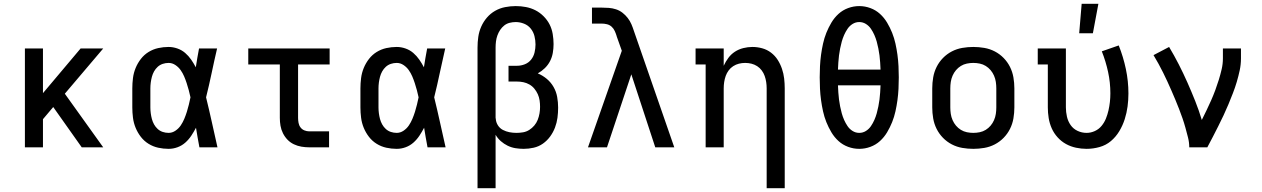

<svg xmlns="http://www.w3.org/2000/svg" viewBox="-20 -775 6640 1010"><path d="M111 0V-520H206V-285L404 -520H523L321 -282L523 0H410L260 -212L206 -148V0Z M867 8Q839 8 812 2Q785 -4 761.5 -18.5Q738 -33 721 -55Q704 -77 693.5 -102.5Q683 -128 679.5 -155.5Q676 -183 676 -210V-310Q676 -337 679.5 -364.5Q683 -392 693.5 -417.5Q704 -443 721 -465Q738 -487 761.5 -501.5Q785 -516 812 -522Q839 -528 867 -528Q890 -528 913 -520Q936 -512 954 -496.5Q972 -481 985.5 -461.5Q999 -442 1010 -421Q1014 -446 1018 -470.5Q1022 -495 1027 -520H1122Q1107 -456 1093.5 -391.5Q1080 -327 1064 -263Q1080 -198 1094.5 -132Q1109 -66 1124 0H1029Q1024 -26 1019.5 -52Q1015 -78 1011 -103Q1000 -82 986.5 -61.5Q973 -41 955 -25Q937 -9 914 -0.5Q891 8 867 8ZM867 -76Q886 -76 903 -87.5Q920 -99 931 -115.5Q942 -132 949.5 -150Q957 -168 963 -187Q969 -206 973.5 -225Q978 -244 982 -263Q978 -282 973 -300.5Q968 -319 962 -337.5Q956 -356 948.5 -373.5Q941 -391 930 -406.5Q919 -422 902.5 -433Q886 -444 867 -444Q851 -444 836 -439Q821 -434 809.5 -423.5Q798 -413 790.5 -399.5Q783 -386 779 -371Q775 -356 773 -340.5Q771 -325 771 -310V-210Q771 -195 773 -179.5Q775 -164 779 -149Q783 -134 790.5 -120.5Q798 -107 809.5 -96.5Q821 -86 836 -81Q851 -76 867 -76Z M1607 0Q1586 0 1565.5 -3.5Q1545 -7 1526 -16Q1507 -25 1492.5 -40Q1478 -55 1468.5 -74Q1459 -93 1455.5 -113.5Q1452 -134 1452 -155V-436H1286V-520H1714V-436H1548V-155Q1548 -142 1550.5 -128.5Q1553 -115 1561 -104.5Q1569 -94 1581.5 -89Q1594 -84 1607 -84H1711V0Z M2067 8Q2039 8 2012 2Q1985 -4 1961.5 -18.5Q1938 -33 1921 -55Q1904 -77 1893.5 -102.5Q1883 -128 1879.5 -155.5Q1876 -183 1876 -210V-310Q1876 -337 1879.5 -364.5Q1883 -392 1893.5 -417.5Q1904 -443 1921 -465Q1938 -487 1961.5 -501.5Q1985 -516 2012 -522Q2039 -528 2067 -528Q2090 -528 2113 -520Q2136 -512 2154 -496.5Q2172 -481 2185.5 -461.5Q2199 -442 2210 -421Q2214 -446 2218 -470.5Q2222 -495 2227 -520H2322Q2307 -456 2293.5 -391.5Q2280 -327 2264 -263Q2280 -198 2294.5 -132Q2309 -66 2324 0H2229Q2224 -26 2219.5 -52Q2215 -78 2211 -103Q2200 -82 2186.5 -61.5Q2173 -41 2155 -25Q2137 -9 2114 -0.5Q2091 8 2067 8ZM2067 -76Q2086 -76 2103 -87.5Q2120 -99 2131 -115.5Q2142 -132 2149.5 -150Q2157 -168 2163 -187Q2169 -206 2173.5 -225Q2178 -244 2182 -263Q2178 -282 2173 -300.5Q2168 -319 2162 -337.5Q2156 -356 2148.5 -373.5Q2141 -391 2130 -406.5Q2119 -422 2102.5 -433Q2086 -444 2067 -444Q2051 -444 2036 -439Q2021 -434 2009.5 -423.5Q1998 -413 1990.5 -399.5Q1983 -386 1979 -371Q1975 -356 1973 -340.5Q1971 -325 1971 -310V-210Q1971 -195 1973 -179.5Q1975 -164 1979 -149Q1983 -134 1990.5 -120.5Q1998 -107 2009.5 -96.5Q2021 -86 2036 -81Q2051 -76 2067 -76Z M2492 215V-525Q2492 -553 2496 -581Q2500 -609 2511.5 -635Q2523 -661 2541.5 -682.5Q2560 -704 2584.5 -718Q2609 -732 2637 -737.5Q2665 -743 2693 -743Q2720 -743 2746.5 -738Q2773 -733 2796.5 -721Q2820 -709 2839.5 -689.5Q2859 -670 2871 -646.5Q2883 -623 2887.5 -596Q2892 -569 2892 -543Q2892 -520 2888 -497Q2884 -474 2873.5 -453.5Q2863 -433 2846 -416.5Q2829 -400 2809 -389Q2835 -378 2856.5 -360Q2878 -342 2892 -317.5Q2906 -293 2911 -265Q2916 -237 2916 -209Q2916 -182 2912.5 -155.5Q2909 -129 2899.5 -104Q2890 -79 2874 -57Q2858 -35 2836 -19.5Q2814 -4 2787.5 2Q2761 8 2735 8Q2713 8 2691.5 4.5Q2670 1 2650.5 -8.5Q2631 -18 2614.5 -32.5Q2598 -47 2587 -66V215ZM2697 -76Q2714 -76 2731.5 -79Q2749 -82 2764 -91.5Q2779 -101 2790.5 -114.5Q2802 -128 2808.5 -144.5Q2815 -161 2818 -178.5Q2821 -196 2821 -213Q2821 -230 2818.5 -247Q2816 -264 2809 -279.5Q2802 -295 2791 -308.5Q2780 -322 2765 -330.5Q2750 -339 2733.5 -342.5Q2717 -346 2700 -346H2655V-429H2700Q2721 -429 2741 -437Q2761 -445 2774 -461.5Q2787 -478 2792 -499Q2797 -520 2797 -541Q2797 -563 2791.5 -585Q2786 -607 2772 -624.5Q2758 -642 2736.5 -650.5Q2715 -659 2693 -659Q2677 -659 2661 -655Q2645 -651 2632.5 -641Q2620 -631 2611 -617.5Q2602 -604 2596.5 -588.5Q2591 -573 2589 -557Q2587 -541 2587 -525V-155L2588 -150Q2589 -132 2599 -116Q2609 -100 2625.5 -91.5Q2642 -83 2660 -79.5Q2678 -76 2697 -76Z M3073 0 3251 -508 3224 -584V-585Q3220 -598 3214 -611.5Q3208 -625 3197.5 -634.5Q3187 -644 3173 -647.5Q3159 -651 3144 -651H3094V-735H3144Q3164 -735 3183 -733.5Q3202 -732 3220.5 -726Q3239 -720 3254.5 -708Q3270 -696 3282 -680.5Q3294 -665 3301.5 -647.5Q3309 -630 3315 -611L3527 0H3427L3301 -384L3173 0Z M4013 215V-310Q4013 -327 4010.5 -343.5Q4008 -360 4002.5 -375.5Q3997 -391 3987 -404.5Q3977 -418 3963 -427Q3949 -436 3933 -440Q3917 -444 3900 -444Q3883 -444 3867 -440Q3851 -436 3837 -427Q3823 -418 3813 -404.5Q3803 -391 3797.5 -375.5Q3792 -360 3789.5 -343.5Q3787 -327 3787 -310V0H3692V-436H3639V-520H3787V-429Q3797 -451 3811.5 -470.5Q3826 -490 3846 -503Q3866 -516 3890 -522Q3914 -528 3938 -528Q3964 -528 3989.5 -521Q4015 -514 4036 -498Q4057 -482 4071 -460Q4085 -438 4093.5 -413Q4102 -388 4105 -362Q4108 -336 4108 -310V215Z M4500 8Q4470 8 4441.5 -2.5Q4413 -13 4391 -33Q4369 -53 4353.5 -79Q4338 -105 4327 -132.5Q4316 -160 4309.5 -189.5Q4303 -219 4299 -248.5Q4295 -278 4293.5 -308Q4292 -338 4292 -368Q4292 -397 4293.5 -427Q4295 -457 4299 -486.5Q4303 -516 4309.5 -545.5Q4316 -575 4327 -602.5Q4338 -630 4353.5 -656Q4369 -682 4391 -702Q4413 -722 4441.5 -732.5Q4470 -743 4500 -743Q4530 -743 4558.5 -732.5Q4587 -722 4609 -702Q4631 -682 4646.5 -656Q4662 -630 4673 -602.5Q4684 -575 4690.5 -545.5Q4697 -516 4701 -486.5Q4705 -457 4706.5 -427Q4708 -397 4708 -368Q4708 -338 4706.5 -308Q4705 -278 4701 -248.5Q4697 -219 4690.5 -189.5Q4684 -160 4673 -132.5Q4662 -105 4646.5 -79Q4631 -53 4609 -33Q4587 -13 4558.5 -2.5Q4530 8 4500 8ZM4388 -409H4612Q4611 -428 4610 -446.5Q4609 -465 4606.5 -483.5Q4604 -502 4600.5 -520Q4597 -538 4592 -556Q4587 -574 4579.5 -591Q4572 -608 4561.5 -623.5Q4551 -639 4535 -649Q4519 -659 4500 -659Q4481 -659 4465 -649Q4449 -639 4438.5 -623.5Q4428 -608 4420.5 -591Q4413 -574 4408 -556Q4403 -538 4399.5 -520Q4396 -502 4393.5 -483.5Q4391 -465 4390 -446.5Q4389 -428 4388 -409ZM4500 -76Q4519 -76 4535 -86Q4551 -96 4561.5 -111.5Q4572 -127 4579.5 -144Q4587 -161 4592 -179Q4597 -197 4600.5 -215Q4604 -233 4606.5 -251.5Q4609 -270 4610 -288.5Q4611 -307 4612 -326H4388Q4389 -307 4390 -288.5Q4391 -270 4393.5 -251.5Q4396 -233 4399.5 -215Q4403 -197 4408 -179Q4413 -161 4420.5 -144Q4428 -127 4438.5 -111.5Q4449 -96 4465 -86Q4481 -76 4500 -76Z M5100 8Q5071 8 5042 3Q5013 -2 4987 -15.5Q4961 -29 4940.5 -50Q4920 -71 4907 -97Q4894 -123 4889 -152Q4884 -181 4884 -210V-310Q4884 -339 4889 -368Q4894 -397 4907 -423Q4920 -449 4940.5 -470Q4961 -491 4987 -504.5Q5013 -518 5042 -523Q5071 -528 5100 -528Q5129 -528 5158 -523Q5187 -518 5213 -504.5Q5239 -491 5259.5 -470Q5280 -449 5293 -423Q5306 -397 5311 -368Q5316 -339 5316 -310V-210Q5316 -181 5311 -152Q5306 -123 5293 -97Q5280 -71 5259.5 -50Q5239 -29 5213 -15.5Q5187 -2 5158 3Q5129 8 5100 8ZM5100 -76Q5117 -76 5134 -79.5Q5151 -83 5165.5 -92Q5180 -101 5191 -114Q5202 -127 5209 -143Q5216 -159 5218.5 -176Q5221 -193 5221 -210V-310Q5221 -327 5218.5 -344Q5216 -361 5209 -377Q5202 -393 5191 -406Q5180 -419 5165.5 -428Q5151 -437 5134 -440.5Q5117 -444 5100 -444Q5083 -444 5066 -440.5Q5049 -437 5034.5 -428Q5020 -419 5009 -406Q4998 -393 4991 -377Q4984 -361 4981.5 -344Q4979 -327 4979 -310V-210Q4979 -193 4981.5 -176Q4984 -159 4991 -143Q4998 -127 5009 -114Q5020 -101 5034.5 -92Q5049 -83 5066 -79.5Q5083 -76 5100 -76Z M5696 8Q5668 8 5640 2Q5612 -4 5587.5 -17.5Q5563 -31 5543.5 -52.5Q5524 -74 5512.5 -100Q5501 -126 5496.5 -154Q5492 -182 5492 -210V-436H5439V-520H5587V-210Q5587 -186 5592.5 -161.5Q5598 -137 5612 -117Q5626 -97 5648.5 -86.5Q5671 -76 5696 -76Q5718 -76 5739 -85.5Q5760 -95 5774.5 -112.5Q5789 -130 5797.5 -151Q5806 -172 5811 -194Q5816 -216 5818.5 -238.5Q5821 -261 5821 -284Q5821 -341 5809 -396.5Q5797 -452 5776 -505L5865 -536Q5889 -476 5902.5 -412Q5916 -348 5916 -283Q5916 -249 5911.5 -215Q5907 -181 5896.5 -148Q5886 -115 5868 -85Q5850 -55 5824 -33Q5798 -11 5764 -1.5Q5730 8 5696 8ZM5657 -600 5670 -755H5758L5729 -600Z M6236 0Q6236 -26 6229.5 -51.5Q6223 -77 6216 -102.5Q6209 -128 6200.5 -152.5Q6192 -177 6182.5 -201.5Q6173 -226 6163 -250Q6153 -274 6142.5 -298Q6132 -322 6121 -346Q6110 -370 6098.5 -393Q6087 -416 6074.5 -439Q6062 -462 6048 -485L6130 -528Q6157 -483 6181 -436Q6205 -389 6226.5 -340.5Q6248 -292 6267.5 -243Q6287 -194 6302 -144Q6315 -170 6327.5 -196Q6340 -222 6351.5 -248Q6363 -274 6373 -301Q6383 -328 6391.5 -355.5Q6400 -383 6406.5 -411Q6413 -439 6413 -468V-520H6508V-468Q6508 -436 6501.5 -405.5Q6495 -375 6486 -344.5Q6477 -314 6465.5 -284.5Q6454 -255 6442 -226Q6430 -197 6416.5 -168.5Q6403 -140 6389 -112Q6375 -84 6360.5 -56Q6346 -28 6331 0Z"/></svg>

Font: Iosevka Etoile Medium
Style: Regular
Weight: 500
Designer: Belleve Invis
Foundry: Belleve Invis
Version: Version 22.1.2; ttfautohint (v1.8.4)